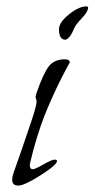

<svg xmlns="http://www.w3.org/2000/svg" viewBox="-20 -573 295 599"><path d="M255 -550Q255 -537 236 -517Q217 -497 212 -486Q199 -453 184 -449Q164 -449 164 -482Q164 -503 195 -528Q226 -553 249 -553Q254 -553 255 -550ZM198 -379Q196 -376 184.5 -354Q173 -332 165 -316Q157 -300 143 -269Q129 -238 118 -210Q107 -182 95 -143Q83 -104 74 -65Q73 -62 73 -57Q73 -45 83 -45Q89 -45 115.5 -60Q142 -75 150 -75Q157 -75 158 -71Q158 -59 107 -26.5Q56 6 37 6Q18 6 18 -12Q18 -21 22 -33Q33 -64 44.5 -97Q56 -130 62 -148Q68 -166 74.5 -185Q81 -204 84 -213.5Q87 -223 89.5 -232.5Q92 -242 93 -247Q94 -252 94 -257Q94 -261 92.5 -264.5Q91 -268 91 -270Q91 -274 94 -283Q116 -346 133 -367Q150 -388 183 -388Q196 -388 198 -379Z"/></svg>

Font: Bilbo Swash Caps
Style: Regular
Weight: 400
Designer: Robert E. Leuschke
Foundry: Robert E. Leuschke
Version: Version 1.002